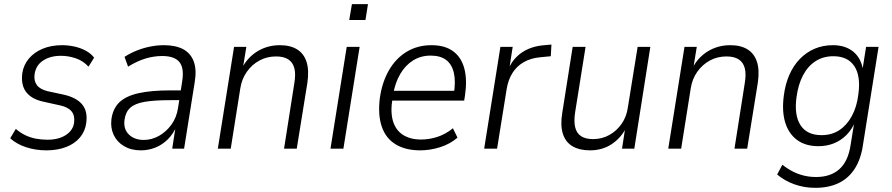

<svg xmlns="http://www.w3.org/2000/svg" viewBox="-20 -714 4282 922"><path d="M203 8Q150 8 104 -7.5Q58 -23 29 -50L56 -95Q78 -76 102 -64.5Q126 -53 153 -48Q180 -43 208 -43Q261 -43 296 -65.5Q331 -88 336 -126Q340 -160 323 -180Q306 -200 268 -208L187 -226Q132 -238 106 -271.5Q80 -305 87 -362Q93 -402 118.5 -432.5Q144 -463 185 -480Q226 -497 278 -497Q308 -497 337.5 -490.5Q367 -484 392 -470.5Q417 -457 432 -437L405 -394Q379 -422 344 -434Q309 -446 273 -446Q221 -446 186.5 -423Q152 -400 146 -357Q142 -326 157 -305.5Q172 -285 209 -276L288 -259Q348 -245 375 -212Q402 -179 394 -123Q389 -84 364 -54Q339 -24 297.5 -8Q256 8 203 8Z M656 8Q610 8 576 -12Q542 -32 526 -66Q510 -100 515 -141Q522 -193 553.5 -223Q585 -253 645.5 -266.5Q706 -280 798 -280H859L852 -233H798Q721 -233 674.5 -225Q628 -217 605.5 -196.5Q583 -176 578 -139Q572 -94 599 -68Q626 -42 670 -42Q708 -42 742.5 -61Q777 -80 802.5 -114.5Q828 -149 835 -196L855 -324Q865 -387 841.5 -416Q818 -445 759 -445Q719 -445 679 -433Q639 -421 595 -394L578 -441Q606 -459 637.5 -471.5Q669 -484 702 -490.5Q735 -497 767 -497Q824 -497 860 -477.5Q896 -458 910.5 -418.5Q925 -379 915 -319L864 0H807L824 -111H829Q813 -72 786.5 -45.5Q760 -19 726.5 -5.5Q693 8 656 8Z M1026 0 1104 -489H1163L1146 -385H1141Q1168 -438 1216 -467.5Q1264 -497 1324 -497Q1374 -497 1406.5 -477Q1439 -457 1452 -417Q1465 -377 1456 -316L1405 0H1344L1393 -312Q1401 -358 1393.5 -386.5Q1386 -415 1364 -429Q1342 -443 1306 -443Q1262 -443 1226 -423.5Q1190 -404 1165.5 -369.5Q1141 -335 1134 -290L1088 0Z M1657 -618 1670 -694H1747L1735 -618ZM1567 0 1645 -489H1707L1629 0Z M1998 8Q1928 8 1880.5 -20.5Q1833 -49 1813.5 -105.5Q1794 -162 1804 -243Q1815 -320 1848 -377Q1881 -434 1933 -465.5Q1985 -497 2052 -497Q2117 -497 2156.5 -467.5Q2196 -438 2210 -384Q2224 -330 2213 -256L2209 -231H1847L1855 -278H2179L2159 -261Q2169 -323 2159.5 -364Q2150 -405 2122.5 -426Q2095 -447 2048 -447Q2001 -447 1964 -424Q1927 -401 1902.5 -359.5Q1878 -318 1868 -262L1865 -242Q1854 -177 1867 -133Q1880 -89 1915 -66.5Q1950 -44 2002 -44Q2041 -44 2080 -56.5Q2119 -69 2155 -98L2177 -53Q2141 -22 2093 -7Q2045 8 1998 8Z M2305 0 2383 -489H2442L2425 -380H2420Q2443 -433 2487 -462.5Q2531 -492 2594 -497L2628 -500L2625 -444L2574 -439Q2529 -435 2495 -415.5Q2461 -396 2440.5 -363Q2420 -330 2413 -286L2367 0Z M2813 8Q2763 8 2729.5 -11.5Q2696 -31 2683 -71.5Q2670 -112 2680 -172L2730 -489H2792L2742 -176Q2735 -132 2742 -103Q2749 -74 2770.5 -60Q2792 -46 2828 -46Q2871 -46 2906.5 -66Q2942 -86 2965.5 -120Q2989 -154 2995 -198L3042 -489H3103L3026 0H2967L2983 -104H2989Q2962 -51 2917 -21.5Q2872 8 2813 8Z M3189 0 3267 -489H3326L3309 -385H3304Q3331 -438 3379 -467.5Q3427 -497 3487 -497Q3537 -497 3569.5 -477Q3602 -457 3615 -417Q3628 -377 3619 -316L3568 0H3507L3556 -312Q3564 -358 3556.5 -386.5Q3549 -415 3527 -429Q3505 -443 3469 -443Q3425 -443 3389 -423.5Q3353 -404 3328.5 -369.5Q3304 -335 3297 -290L3251 0Z M3895 188Q3842 188 3794.5 171Q3747 154 3712 124L3737 77Q3762 97 3788 110Q3814 123 3841.5 129.5Q3869 136 3899 136Q3968 136 4010 99Q4052 62 4064 -14L4083 -131H4087Q4071 -92 4044.5 -65.5Q4018 -39 3984 -25.5Q3950 -12 3910 -12Q3848 -12 3807.5 -42Q3767 -72 3750.5 -126.5Q3734 -181 3744 -255Q3751 -310 3770.5 -354.5Q3790 -399 3821 -431Q3852 -463 3892 -480Q3932 -497 3980 -497Q4040 -497 4078 -465.5Q4116 -434 4125 -375H4121L4139 -489H4199L4124 -18Q4114 51 4084 97Q4054 143 4006.5 165.5Q3959 188 3895 188ZM3925 -65Q3974 -65 4010.5 -89Q4047 -113 4071 -157.5Q4095 -202 4102 -262Q4114 -349 4082.5 -396.5Q4051 -444 3982 -444Q3933 -444 3896 -420Q3859 -396 3836 -352Q3813 -308 3805 -248Q3793 -161 3824 -113Q3855 -65 3925 -65Z"/></svg>

Font: Nunito Sans 10pt SemiCondensed Light
Style: Italic
Weight: 300
Width: 4
Italic angle: -9°
Designer: Vernon Adams
Foundry: Vernon Adams
Version: Version 3.101;gftools[0.9.27]